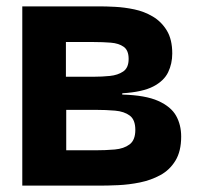

<svg xmlns="http://www.w3.org/2000/svg" viewBox="-20 -583 624 603"><path d="M50 0V-563H293Q313 -563 342 -561.5Q371 -560 402 -553.5Q433 -547 460 -531Q487 -515 504 -487Q521 -459 521 -415Q521 -383 508 -356Q495 -329 461.5 -311.5Q428 -294 364 -290V-286Q437 -284 477 -266Q517 -248 533 -219.5Q549 -191 549 -154Q549 -108 531 -78.5Q513 -49 483.5 -33Q454 -17 419.5 -10Q385 -3 351.5 -1.5Q318 0 293 0ZM188 -111H280Q312 -111 340.5 -113.5Q369 -116 387 -129.5Q405 -143 405 -175Q405 -207 387.5 -220Q370 -233 341.5 -235.5Q313 -238 280 -238H188ZM187 -342H275Q300 -342 325 -344.5Q350 -347 367 -358.5Q384 -370 384 -398Q384 -425 368.5 -436Q353 -447 328 -449Q303 -451 275 -451H187Z"/></svg>

Font: Darker Grotesque Black
Style: Regular
Weight: 900
Designer: Gabriel Lam
Foundry: TypeRant
Version: Version 1.000;gftools[0.9.28]